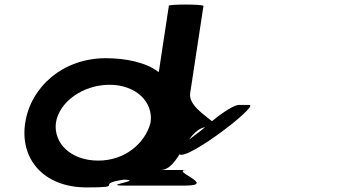

<svg xmlns="http://www.w3.org/2000/svg" viewBox="-20 -810 1475 838"><path d="M90 -274C66 -118 168 8 359 8C536 8 386 -6 521 -26C611 -23 420 0 522 0H787C933 0 713 -68 797 -68H681C761 -68 789 -239 875 -255C836 -220 765 -180 760 -148C748 -70 1118 -352 1068 -352H1022C1003 -352 955 -322 905 -281C875 -307 802 -352 810 -403L868 -784C869 -792 718 -792 717 -785L673 -495C618 -538 528 -556 442 -556C254 -556 114 -430 90 -274ZM224 -274C238 -366 343 -440 458 -440C572 -440 651 -366 637 -274C613 -184 525 -109 409 -109C290 -109 213 -184 224 -274Z"/></svg>

Font: Ampere
Style: ExtIta
Weight: 400
Version: Version 1